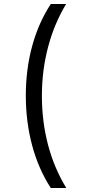

<svg xmlns="http://www.w3.org/2000/svg" viewBox="-20 -812 428 967"><path d="M236 135H314C233 3 191 -156 191 -330C191 -501 234 -661 313 -792H236C153 -666 110 -505 110 -331C110 -155 153 8 236 135Z"/></svg>

Font: Noto Sans Bengali Condensed
Style: Regular
Weight: 400
Width: 3
Designer: Jelle Bosma - Monotype Design Team
Foundry: Monotype Imaging Inc.
Version: Version 2.003